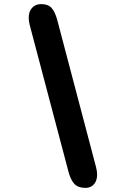

<svg xmlns="http://www.w3.org/2000/svg" viewBox="-20 -782 659 937"><path d="M180 -762Q215.3 -762 232.2 -742.7Q249.1 -723.3 259.7 -683.3L448.7 33.5Q453.9 53.5 453.9 70.2Q453.9 100.3 438.2 117.7Q422.6 135 397 135Q361.7 135 343.2 115.7Q324.8 96.3 314.3 56.4L124.9 -660.4Q120.1 -679.8 120.1 -695Q120.1 -726.6 137.1 -744.3Q154.2 -762 180 -762Z"/></svg>

Font: Sono ExtraLight
Style: Regular
Weight: 200
Designer: Tyler Finck
Foundry: Tyler Finck
Version: Version 2.112